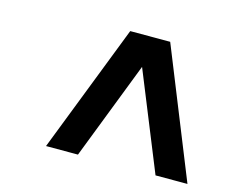

<svg xmlns="http://www.w3.org/2000/svg" viewBox="-69 -662 726 607"><g transform="rotate(15 294.0 -359.0)"><path d="M587.9 -149.4H483.4L353.5 -469.7L229.5 -149.4H125L288.1 -569.3H418.9Z"/></g></svg>

Font: Thabit-Bold-Oblique
Style: Bold Oblique
Weight: 700
Designer: Regenerated by Nadim Shaikli
Foundry: MAK Alagha
Version: 0.01